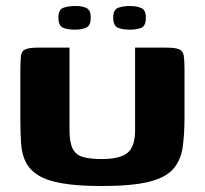

<svg xmlns="http://www.w3.org/2000/svg" viewBox="-20 -619 684 641"><path d="M596 -228Q596 -169 589.5 -125.5Q583 -82 557 -53.5Q531 -25 475 -11.5Q419 2 320 2Q239 2 187.5 -7Q136 -16 107.5 -34Q79 -52 66 -78Q53 -104 50.5 -139Q48 -174 48 -217V-386Q48 -417 50 -433Q52 -449 65 -454.5Q78 -460 109 -460H212V-185Q212 -143 223 -122Q234 -101 258 -94.5Q282 -88 320 -88Q381 -88 406 -109Q431 -130 431 -184V-460H533Q565 -460 578 -454.5Q591 -449 593.5 -433Q596 -417 596 -386ZM413 -520Q389 -520 373.5 -526.5Q358 -533 358 -561Q358 -587 374.5 -593Q391 -599 415 -599Q437 -599 452 -592Q467 -585 467 -561Q467 -533 452.5 -526.5Q438 -520 413 -520ZM230 -520Q206 -520 190.5 -526.5Q175 -533 175 -561Q175 -587 191.5 -593Q208 -599 232 -599Q255 -599 269 -592Q283 -585 283 -561Q283 -534 268.5 -527Q254 -520 230 -520Z"/></svg>

Font: r_Genos
Style: Bold
Weight: 700
Designer: Robert E. Leuschke
Foundry: Robert E. Leuschke
Version: Version 2.000;June 29, 2024;FontCreator 14.0.0.2814 32-bit